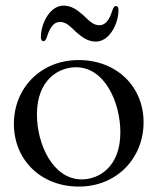

<svg xmlns="http://www.w3.org/2000/svg" viewBox="-20 -661 569 693"><path d="M264.9 12.4C402.7 12.4 498.2 -91.6 498.2 -219.1C498.6 -346.9 402.7 -444.2 263.8 -444.2C125.4 -444.2 29.8 -341.3 30.2 -213.4C30.2 -85.9 125.4 12.4 264.9 12.4ZM113.3 -247.9C113.3 -372.2 190.7 -418.3 254.3 -418.3C359 -418.3 414.4 -290.1 414.4 -183.2C414.4 -57.9 336.3 -13.5 274.9 -13.5C171.2 -13.5 113.3 -139.9 113.3 -247.9ZM127.5 -527C127.5 -517.8 130.7 -512.4 137.1 -512.4C142.8 -512.4 146.3 -518.8 149.1 -527C154.1 -541.5 165.5 -581.7 196.4 -581.7C216.6 -581.7 229.4 -570 254.3 -545.8C278.8 -523.8 296.5 -513.1 321.4 -511C373.6 -507.1 407.7 -574.6 407.7 -624.6C407.7 -633.9 404.5 -639.2 398.1 -639.2C392.4 -639.2 388.8 -632.8 386 -624.6C381 -610.1 369.7 -570 338.8 -570C318.5 -570 305.8 -581.7 280.9 -605.8C256.4 -627.8 238.6 -638.5 213.8 -640.6C161.6 -644.5 127.5 -577.1 127.5 -527Z"/></svg>

Font: Margiela Serif Text
Style: Regular
Weight: 400
Designer: Andreas Faust, Stefan Endress
Version: Version 1.002;FEAKit 1.0